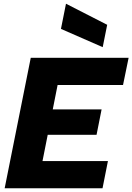

<svg xmlns="http://www.w3.org/2000/svg" viewBox="-20 -1010 710 1030"><path d="M640 -554H289L263 -423H525L498 -287H236L208 -146H559L530 0H5L145 -700H670ZM334 -990 555 -877 531 -757 307 -855Z"/></svg>

Font: Albert Sans Black
Style: Italic
Weight: 900
Italic angle: -11.25°
Designer: Andreas Rasmussen
Foundry: a.Foundry
Version: Version 1.025